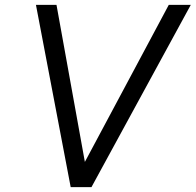

<svg xmlns="http://www.w3.org/2000/svg" viewBox="-20 -765 800 785"><path d="M670 -745H760L354 0H269L127 -745H211L327 -103Z"/></svg>

Font: Plus Jakarta Display Light
Style: Italic
Weight: 300
Italic angle: -12°
Designer: Gumpita Rahayu
Foundry: Tokotype Studio
Version: Version 1.000;hotconv 1.0.109;makeotfexe 2.5.65596